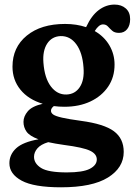

<svg xmlns="http://www.w3.org/2000/svg" viewBox="-20 -572 588 838"><path d="M334 -44.5Q434.5 -31 477.2 0.8Q520 32.5 520 91Q520 160 451.2 202.8Q382.5 245.5 246.5 245.5Q128 245.5 74.5 216.5Q21 187.5 21 140.5Q21 102.5 50.5 75.2Q80 48 148 36Q109 21.5 95.8 2.5Q82.5 -16.5 82.5 -40Q82.5 -64 101.2 -86.2Q120 -108.5 166.5 -119Q103.5 -138 69 -180.8Q34.5 -223.5 34.5 -281Q34.5 -365.5 96.8 -416.5Q159 -467.5 264 -467.5Q314 -467.5 355.5 -453.5L356.5 -455Q379.5 -504.5 411.2 -528.2Q443 -552 480 -552Q510 -552 529 -535.2Q548 -518.5 548 -488.5Q548 -461 535 -444.8Q522 -428.5 499.5 -428.5Q480 -428.5 469.8 -437.8Q459.5 -447 451.2 -456.2Q443 -465.5 429.5 -465.5Q411.5 -465.5 393.5 -436.5Q435 -412.5 457.5 -374Q480 -335.5 480 -290Q480 -235 452 -193.8Q424 -152.5 374.8 -129.2Q325.5 -106 261 -106Q237 -106 215 -109Q202.5 -99.5 202.5 -88.5Q202.5 -79 212.5 -72Q222.5 -65 250.8 -58.5Q279 -52 334 -44.5ZM244.5 -414.5Q206.5 -413 186 -381.8Q165.5 -350.5 169.5 -298.5Q174.5 -231 202 -194.8Q229.5 -158.5 269.5 -159.5Q307.5 -160.5 328.2 -191.8Q349 -223 344.5 -277.5Q340 -342 313 -378.8Q286 -415.5 244.5 -414.5ZM128.5 112.5Q128.5 141.5 159.2 161Q190 180.5 272 180.5Q341.5 180.5 372 164.8Q402.5 149 402.5 124Q402.5 100 373 85.8Q343.5 71.5 259 60.5Q220 55 190.5 48.5Q158.5 58 143.5 75.2Q128.5 92.5 128.5 112.5Z"/></svg>

Font: Fraunces 72pt SuperSoft SemiBold
Style: Regular
Weight: 600
Version: Version 1.000;[b76b70a41]